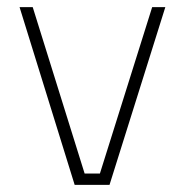

<svg xmlns="http://www.w3.org/2000/svg" viewBox="-20 -520 520 540"><path d="M35 -500H72L218 -32H261L408 -500H445L288 0H190Z"/></svg>

Font: TypoPRO Titillium Text
Style: 1 wt
Weight: 100
Designer: Accademia di Belle Arti di Urbino and others
Foundry: Accademia di Belle Arti di Urbino and others.
Version: Version 25.000